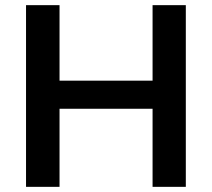

<svg xmlns="http://www.w3.org/2000/svg" viewBox="-20 -725 822 745"><path d="M81 0V-705H211V-412H572V-705H701V0H572V-303H211V0Z"/></svg>

Font: Nunito Sans 12pt ExtraLight 11pt
Style: Bold
Weight: 700
Version: Version 3.101;gftools[0.9.27]